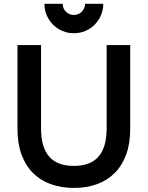

<svg xmlns="http://www.w3.org/2000/svg" viewBox="-20 -952 760 988"><path d="M360 -781Q318.6 -781 283.8 -801.2Q249 -821.5 228.8 -856.3Q208.5 -891.1 208.5 -932.5H302.5Q302.5 -916.7 310.2 -903.6Q318 -890.5 331.1 -882.8Q344.2 -875 360 -875Q375.9 -875 389 -882.8Q402.1 -890.5 409.8 -903.6Q417.5 -916.7 417.5 -932.5H511.5Q511.5 -891.1 491.2 -856.3Q471 -821.5 436.2 -801.2Q401.4 -781 360 -781ZM360 15Q425.2 15 478.5 -4.2Q531.8 -23.4 570 -61.5Q608.2 -99.7 629.1 -156.3Q650 -213 650 -287.5V-720H528.8V-292.3Q528.8 -243.5 518.5 -207Q508.1 -170.6 487.2 -146.5Q466.4 -122.3 434.6 -110.3Q402.8 -98.3 360 -98.3Q317.2 -98.3 285.4 -110.3Q253.6 -122.3 232.8 -146.5Q211.9 -170.6 201.5 -207Q191.2 -243.5 191.2 -292.3V-720H70V-287.5Q70 -213 90.9 -156.3Q111.8 -99.7 150 -61.5Q188.2 -23.4 241.8 -4.2Q295.2 15 360 15Z"/></svg>

Font: Vela Sans GX ExtLt
Style: Regular
Weight: 200
Designer: Principal design: Mikhail Sharanda - project Manrope.
Design modification: Ravid Balaliev
Foundry: Mikhail Sharanda
Version: Version 1.001